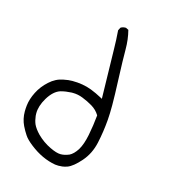

<svg xmlns="http://www.w3.org/2000/svg" viewBox="-91 -544 682 739"><g transform="rotate(15 250.0 -175.0)"><path d="M252 -201.2Q217.3 -214.4 174.8 -214.4Q159.7 -214.4 140.6 -210.4Q110.4 -205.1 85.9 -182.6Q61 -160.2 46.9 -132.1Q32.7 -104 29.8 -78.1Q28.3 -64.9 28.3 -53.7Q28.3 -23.9 40.5 1.5Q48.8 18.6 58.6 33.2Q67.9 47.9 91.8 66.4Q140.6 104.5 193.8 113.8Q200.7 114.7 207 114.7Q213.4 114.7 222.2 113.8Q231 112.8 242.2 108.9Q264.2 100.6 292.7 67.9Q321.3 35.2 331.3 -10.5Q341.3 -56.2 345.2 -104.5Q347.2 -128.4 347.2 -164.1Q347.2 -199.7 344.2 -271.2Q341.3 -342.8 341.3 -383.5Q341.3 -424.3 332 -460L321.3 -465.3Q320.3 -465.3 318.8 -465.3Q308.6 -465.3 300.3 -460L294.4 -448.2Q297.4 -410.6 297.9 -373.3Q298.3 -335.9 302.2 -177.2L295.9 -180.7Q274.4 -192.4 252 -201.2ZM161.1 57.1Q130.4 42.5 106.4 18.6Q88.4 0 81.1 -16.1Q75.2 -30.3 73.2 -48.3Q72.8 -53.2 72.8 -58.1Q72.8 -87.4 92.3 -120.1Q113.8 -155.8 141.1 -164.1Q160.6 -169.4 183.6 -170.4Q186 -170.4 188.5 -170.4Q209 -170.4 228.5 -162.6Q250 -154.3 269.5 -142.6Q289.6 -130.4 300.8 -111.8L301.3 -110.4Q297.4 -69.8 289.6 -30.3Q281.7 9.3 268.1 31.7Q253.9 54.2 237.3 62.5Q237.3 62.5 236.8 62.5Q219.7 69.8 203.6 69.8Q187.5 69.8 161.1 57.1Z"/></g></svg>

Font: Bakudai
Style: Light
Weight: 300
Version: Version 1.48